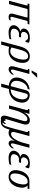

<svg xmlns="http://www.w3.org/2000/svg" viewBox="1915 -2696 965 4886"><g transform="rotate(90 2398.0 -253.5)"><path d="M418 -35.2Q430.7 -35.2 444.3 -37.8Q458 -40.5 476.6 -49.3L466.3 -10.3Q448.2 -0.5 429 5.1Q409.7 10.7 390.1 10.7Q364.3 10.7 347.2 5.1Q330.1 -0.5 319.8 -10.3Q309.6 -20 305.4 -33.2Q301.3 -46.4 301.3 -61.5Q301.3 -74.7 303.7 -88.4Q306.2 -102.1 310.1 -116.2L395 -433.6Q399.4 -451.2 399.4 -459.5Q399.4 -467.8 394 -470Q388.7 -472.2 379.4 -472.2H210.9Q204.1 -472.2 199.2 -471.7Q194.3 -471.2 190.2 -467.5Q186 -463.9 182.4 -456.1Q178.7 -448.2 174.8 -433.6L59.1 0H-24.9L90.8 -433.6Q95.2 -451.2 95.2 -459.5Q95.2 -469.2 89.8 -470.7Q84.5 -472.2 75.2 -472.2H43.9L56.6 -518.6H578.1L565.4 -472.2H515.1Q508.3 -472.2 503.4 -471.7Q498.5 -471.2 494.4 -467.5Q490.2 -463.9 486.6 -456.1Q482.9 -448.2 479 -433.6L388.2 -94.2Q386.2 -87.9 384.8 -80.3Q383.3 -72.8 383.3 -65.4Q383.3 -53.2 390.4 -44.2Q397.5 -35.2 418 -35.2Z M897.9 -486.3Q877 -486.3 856.9 -481.4Q836.9 -476.6 820.1 -465.8Q803.2 -455.1 790.3 -437.7Q777.3 -420.4 771 -395.5Q768.6 -387.7 767.8 -380.9Q767.1 -374 767.1 -368.2Q767.1 -349.6 774.4 -337.4Q781.7 -325.2 793 -317.9Q804.2 -310.5 817.1 -307.6Q830.1 -304.7 841.8 -304.7Q848.6 -306.2 856.7 -307.4Q864.7 -308.6 872.6 -308.6Q886.2 -308.6 896.2 -304Q906.2 -299.3 906.2 -288.1Q906.2 -277.8 901.9 -270.5Q897.5 -263.2 890.6 -258.8Q883.8 -254.4 875.5 -252.4Q867.2 -250.5 859.4 -250.5Q851.6 -250.5 843.8 -251.7Q835.9 -252.9 828.6 -255.4Q799.8 -255.4 777.8 -248Q755.9 -240.7 740 -229.2Q724.1 -217.8 713.6 -202.9Q703.1 -188 696.8 -173.1Q690.4 -158.2 688 -144.5Q685.5 -130.9 685.5 -121.1Q685.5 -93.8 699.5 -77.6Q713.4 -61.5 735.1 -53.2Q756.8 -44.9 783.2 -42.7Q809.6 -40.5 834.5 -40.5Q871.1 -40.5 902.1 -46.4Q933.1 -52.2 958 -60.5L944.8 -11.2Q932.1 -6.8 912.8 -2.9Q893.6 1 870.8 3.9Q848.1 6.8 824 8.8Q799.8 10.7 777.3 10.7Q731.9 10.7 698.2 0.5Q664.6 -9.8 642.1 -26.9Q619.6 -43.9 608.4 -66.9Q597.2 -89.8 597.2 -115.7Q597.2 -139.6 606.9 -166.5Q616.7 -193.4 636.2 -217.3Q655.8 -241.2 685.5 -259.5Q715.3 -277.8 755.4 -285.6Q741.2 -289.6 727.8 -296.9Q714.4 -304.2 703.9 -315.2Q693.4 -326.2 687 -340.1Q680.7 -354 680.7 -371.1Q680.7 -378.9 682.1 -387.2Q688 -419.9 706.8 -446.3Q725.6 -472.7 755.6 -491Q785.6 -509.3 825.7 -519.3Q865.7 -529.3 913.6 -529.3Q920.9 -529.3 933.3 -528.8Q945.8 -528.3 960.2 -526.9Q974.6 -525.4 989.5 -523.2Q1004.4 -521 1016.4 -517.6Q1028.3 -514.2 1035.9 -509.5Q1043.5 -504.9 1043.5 -499Q1043.5 -494.1 1042 -489.3L1031.7 -450.2Q1027.3 -433.1 1021.2 -424.8Q1015.1 -416.5 1000.5 -416.5Q995.1 -416.5 991.7 -421.6Q988.3 -426.8 984.4 -434.6Q980.5 -442.4 974.6 -451.4Q968.8 -460.4 959 -468.3Q949.2 -476.1 934.6 -481.2Q919.9 -486.3 897.9 -486.3Z M1163.6 -66.4Q1180.2 -50.3 1205.6 -41.5Q1231 -32.7 1263.2 -32.7Q1300.3 -32.7 1330.1 -49.8Q1359.9 -66.9 1383.3 -94.7Q1406.7 -122.6 1423.6 -158.2Q1440.4 -193.8 1451.4 -231Q1462.4 -268.1 1467.8 -303.7Q1473.1 -339.4 1473.1 -366.7Q1473.1 -398.9 1466.8 -421.6Q1460.4 -444.3 1449.2 -458.7Q1438 -473.1 1422.1 -479.5Q1406.2 -485.8 1386.7 -485.8Q1361.8 -485.8 1338.4 -475.1Q1314.9 -464.4 1294.4 -441.4Q1273.9 -418.5 1256.1 -381.8Q1238.3 -345.2 1224.6 -293.5ZM1092.8 198.7H1008.8L1140.6 -293.5Q1157.7 -356.9 1183.6 -401.6Q1209.5 -446.3 1241.5 -474.6Q1273.4 -502.9 1310.3 -516.1Q1347.2 -529.3 1386.7 -529.3Q1469.2 -529.3 1512.7 -481.2Q1556.2 -433.1 1556.2 -345.2Q1556.2 -311.5 1549.1 -272.2Q1542 -232.9 1526.9 -193.4Q1511.7 -153.8 1488.3 -116.9Q1464.8 -80.1 1432.1 -51.8Q1399.4 -23.4 1357.2 -6.3Q1314.9 10.7 1262.2 10.7Q1230.5 10.7 1201.7 7.3Q1172.9 3.9 1147.9 -3.9Z M1731 -433.6Q1733.9 -443.8 1735.1 -451.4Q1736.3 -459 1736.3 -464.4Q1736.3 -474.6 1731.7 -478.3Q1727.1 -481.9 1718.3 -481.9H1704.6L1714.4 -518.6H1837.9L1740.2 -157.2Q1738.3 -150.4 1735.8 -141.4Q1733.4 -132.3 1731.2 -122.8Q1729 -113.3 1727.5 -103.3Q1726.1 -93.3 1726.1 -84.5Q1726.1 -65.4 1733.2 -56.9Q1740.2 -48.3 1751.5 -48.3Q1761.7 -48.3 1774.9 -54.7Q1788.1 -61 1801.5 -71.8Q1814.9 -82.5 1828.1 -97.2Q1841.3 -111.8 1851.6 -128.4V-77.1Q1818.8 -31.7 1786.6 -10.5Q1754.4 10.7 1719.2 10.7Q1679.7 10.7 1660.4 -11Q1641.1 -32.7 1641.1 -72.8Q1641.1 -102.1 1651.4 -140.1ZM1825.7 -715.8H1934.6L1799.8 -574.7H1748.5Z M2231 -42Q2272.9 -43.5 2309.8 -55.2Q2346.7 -66.9 2377.4 -92.3Q2408.2 -117.7 2432.1 -158.4Q2456.1 -199.2 2472.2 -259.3Q2483.9 -304.7 2483.9 -342.8Q2483.9 -372.6 2476.8 -397.2Q2469.7 -421.9 2456.8 -439.7Q2443.8 -457.5 2425.3 -467.5Q2406.7 -477.5 2384.3 -477.5Q2368.2 -477.5 2355 -466.3Q2341.8 -455.1 2333.5 -423.8ZM2134.8 4.9Q2082 0 2043.2 -15.9Q2004.4 -31.7 1978.8 -57.1Q1953.1 -82.5 1940.7 -116.2Q1928.2 -149.9 1928.2 -190.4Q1928.2 -228 1939.5 -273.9Q1953.1 -328.1 1980 -371.6Q2006.8 -415 2044.9 -446.5Q2083 -478 2130.9 -497.8Q2178.7 -517.6 2234.9 -524.4L2221.7 -476.1Q2189.9 -471.7 2159.7 -457.3Q2129.4 -442.9 2103 -416.5Q2076.7 -390.1 2055.9 -351.3Q2035.2 -312.5 2022 -259.3Q2017.1 -238.8 2014.6 -220.9Q2012.2 -203.1 2012.2 -186Q2012.2 -122.1 2046.4 -85.4Q2080.6 -48.8 2147 -42L2250.5 -427.2Q2257.8 -455.1 2270.3 -474.1Q2282.7 -493.2 2298.8 -504.9Q2314.9 -516.6 2334.2 -522Q2353.5 -527.3 2374.5 -527.3Q2394 -527.3 2415.5 -522.9Q2453.1 -515.6 2481.7 -498.8Q2510.3 -481.9 2529.3 -457.5Q2548.3 -433.1 2558.1 -401.9Q2567.9 -370.6 2567.9 -334.5Q2567.9 -293.5 2555.2 -245.6Q2539.6 -186.5 2508.1 -140.1Q2476.6 -93.8 2432.9 -61.8Q2389.2 -29.8 2334.7 -12.7Q2280.3 4.4 2218.8 4.9L2168 198.7H2084Z M2752.4 -433.6Q2754.9 -443.8 2756.3 -451.4Q2757.8 -459 2757.8 -464.4Q2757.8 -474.6 2753.2 -478.3Q2748.5 -481.9 2739.7 -481.9H2726.1L2735.8 -518.6H2855L2814.5 -375Q2857.9 -456.1 2909.2 -492.7Q2960.4 -529.3 3012.2 -529.3Q3071.3 -529.3 3098.4 -502.7Q3125.5 -476.1 3125.5 -428.7Q3125.5 -396 3113.8 -356L2996.6 41Q2992.7 55.2 2987.5 75.4Q2982.4 95.7 2982.4 113.8Q2982.4 133.3 2989.3 142.1Q2996.1 150.9 3008.8 150.9Q3019 150.9 3032 144.3Q3044.9 137.7 3058.3 126.7Q3071.8 115.7 3084.7 101.1Q3097.7 86.4 3107.9 69.8V121.1Q3075.2 166.5 3043 187.7Q3010.7 209 2975.6 209Q2959 209 2944.6 203.9Q2930.2 198.7 2919.7 188.7Q2909.2 178.7 2903.1 163.8Q2897 148.9 2897 129.4Q2897 108.4 2900.4 88.4Q2903.8 68.4 2909.7 48.8L3028.8 -353Q3034.2 -371.1 3036.9 -386Q3039.6 -400.9 3039.6 -413.1Q3039.6 -467.3 2982.9 -467.3Q2960 -467.3 2930.7 -449.2Q2901.4 -431.2 2870.8 -391.8Q2840.3 -352.5 2811 -290.3Q2781.7 -228 2758.3 -140.1L2721.2 0H2636.7Z M3418 -518.6 3323.2 -165.5Q3313.5 -130.4 3313.5 -106.4Q3313.5 -78.6 3326.7 -64.9Q3339.8 -51.3 3369.1 -51.3Q3392.1 -51.3 3421.4 -69.3Q3450.7 -87.4 3481.2 -126.7Q3511.7 -166 3541 -228.3Q3570.3 -290.5 3593.8 -378.4L3630.9 -518.6H3715.3L3619.1 -157.2Q3617.2 -150.4 3614.7 -141.4Q3612.3 -132.3 3610.1 -122.8Q3607.9 -113.3 3606.4 -103.3Q3605 -93.3 3605 -84.5Q3605 -68.8 3611.1 -58.1Q3617.2 -47.4 3633.8 -47.4Q3640.1 -47.4 3651.1 -52.5Q3662.1 -57.6 3675.5 -67.9Q3689 -78.1 3703.1 -93.3Q3717.3 -108.4 3730.5 -128.4V-77.1Q3715.8 -58.1 3700.9 -42Q3686 -25.9 3670.7 -14.2Q3655.3 -2.4 3639.4 4.2Q3623.5 10.7 3606.9 10.7Q3585 10.7 3570.1 4.4Q3555.2 -2 3546.4 -12.7Q3537.6 -23.4 3533.9 -38.1Q3530.3 -52.7 3530.3 -68.8Q3530.3 -89.8 3533.7 -111.6Q3537.1 -133.3 3543 -152.8Q3519.5 -107.9 3494.6 -76.9Q3469.7 -45.9 3443.8 -26.4Q3418 -6.8 3391.8 2Q3365.7 10.7 3339.8 10.7Q3310.5 10.7 3289.6 3.9Q3268.6 -2.9 3254.9 -15.6Q3241.2 32.2 3225.1 73.2Q3209 114.3 3186.5 144.3Q3164.1 174.3 3133.1 191.7Q3102.1 209 3058.6 209Q3043.9 209 3027.6 207.3Q3011.2 205.6 2997.8 202.1Q2984.4 198.7 2975.6 193.6Q2966.8 188.5 2966.8 181.6Q2966.8 179.2 2967 175.3Q2967.3 171.4 2968.3 168.9L2983.4 117.7Q2985.8 109.4 2988 103Q2990.2 96.7 2993.4 92.5Q2996.6 88.4 3001.7 86.2Q3006.8 84 3014.6 84Q3021.5 84 3024.7 90.1Q3027.8 96.2 3030 105.2Q3032.2 114.3 3034.7 124.8Q3037.1 135.3 3042.2 144.3Q3047.4 153.3 3056.6 159.4Q3065.9 165.5 3082 165.5Q3097.7 165.5 3111.8 160.4Q3126 155.3 3139.9 136.2Q3153.8 117.2 3168.7 80.1Q3183.6 43 3200.7 -21.5L3311 -433.6Q3316.4 -454.1 3316.4 -464.4Q3316.4 -474.6 3311.8 -478.3Q3307.1 -481.9 3298.3 -481.9H3284.7L3294.4 -518.6Z M4091.8 -486.3Q4070.8 -486.3 4050.8 -481.4Q4030.8 -476.6 4013.9 -465.8Q3997.1 -455.1 3984.1 -437.7Q3971.2 -420.4 3964.8 -395.5Q3962.4 -387.7 3961.7 -380.9Q3960.9 -374 3960.9 -368.2Q3960.9 -349.6 3968.3 -337.4Q3975.6 -325.2 3986.8 -317.9Q3998 -310.5 4011 -307.6Q4023.9 -304.7 4035.6 -304.7Q4042.5 -306.2 4050.5 -307.4Q4058.6 -308.6 4066.4 -308.6Q4080.1 -308.6 4090.1 -304Q4100.1 -299.3 4100.1 -288.1Q4100.1 -277.8 4095.7 -270.5Q4091.3 -263.2 4084.5 -258.8Q4077.6 -254.4 4069.3 -252.4Q4061 -250.5 4053.2 -250.5Q4045.4 -250.5 4037.6 -251.7Q4029.8 -252.9 4022.5 -255.4Q3993.7 -255.4 3971.7 -248Q3949.7 -240.7 3933.8 -229.2Q3918 -217.8 3907.5 -202.9Q3897 -188 3890.6 -173.1Q3884.3 -158.2 3881.8 -144.5Q3879.4 -130.9 3879.4 -121.1Q3879.4 -93.8 3893.3 -77.6Q3907.2 -61.5 3929 -53.2Q3950.7 -44.9 3977.1 -42.7Q4003.4 -40.5 4028.3 -40.5Q4064.9 -40.5 4095.9 -46.4Q4127 -52.2 4151.9 -60.5L4138.7 -11.2Q4126 -6.8 4106.7 -2.9Q4087.4 1 4064.7 3.9Q4042 6.8 4017.8 8.8Q3993.7 10.7 3971.2 10.7Q3925.8 10.7 3892.1 0.5Q3858.4 -9.8 3835.9 -26.9Q3813.5 -43.9 3802.2 -66.9Q3791 -89.8 3791 -115.7Q3791 -139.6 3800.8 -166.5Q3810.5 -193.4 3830.1 -217.3Q3849.6 -241.2 3879.4 -259.5Q3909.2 -277.8 3949.2 -285.6Q3935.1 -289.6 3921.6 -296.9Q3908.2 -304.2 3897.7 -315.2Q3887.2 -326.2 3880.9 -340.1Q3874.5 -354 3874.5 -371.1Q3874.5 -378.9 3876 -387.2Q3881.8 -419.9 3900.6 -446.3Q3919.4 -472.7 3949.5 -491Q3979.5 -509.3 4019.5 -519.3Q4059.6 -529.3 4107.4 -529.3Q4114.7 -529.3 4127.2 -528.8Q4139.6 -528.3 4154.1 -526.9Q4168.5 -525.4 4183.3 -523.2Q4198.2 -521 4210.2 -517.6Q4222.2 -514.2 4229.7 -509.5Q4237.3 -504.9 4237.3 -499Q4237.3 -494.1 4235.8 -489.3L4225.6 -450.2Q4221.2 -433.1 4215.1 -424.8Q4209 -416.5 4194.3 -416.5Q4189 -416.5 4185.5 -421.6Q4182.1 -426.8 4178.2 -434.6Q4174.3 -442.4 4168.5 -451.4Q4162.6 -460.4 4152.8 -468.3Q4143.1 -476.1 4128.4 -481.2Q4113.8 -486.3 4091.8 -486.3Z M4675.3 -472.2Q4690.9 -459.5 4701.7 -443.1Q4712.4 -426.8 4719.2 -408.9Q4726.1 -391.1 4729 -373Q4731.9 -355 4731.9 -339.4Q4731.9 -297.4 4723.6 -255.1Q4715.3 -212.9 4699 -174.1Q4682.6 -135.3 4658.9 -101.3Q4635.3 -67.4 4604.5 -42.5Q4573.7 -17.6 4536.4 -3.4Q4499 10.7 4455.6 10.7Q4417.5 10.7 4386.2 -0.2Q4355 -11.2 4332.5 -33Q4310.1 -54.7 4297.9 -86.9Q4285.6 -119.1 4285.6 -161.1Q4285.6 -204.6 4293.9 -248Q4302.2 -291.5 4318.4 -331.1Q4334.5 -370.6 4357.9 -405Q4381.3 -439.5 4412.1 -464.6Q4442.9 -489.7 4480.2 -504.2Q4517.6 -518.6 4561.5 -518.6H4768.1L4756.8 -472.2ZM4649.4 -373Q4649.4 -385.7 4647.5 -399.7Q4645.5 -413.6 4640.9 -426.8Q4636.2 -439.9 4628.4 -451.9Q4620.6 -463.9 4608.4 -472.2H4559.1Q4531.7 -472.2 4507.1 -457.8Q4482.4 -443.4 4461.2 -418.9Q4439.9 -394.5 4422.9 -362.1Q4405.8 -329.6 4393.8 -293Q4381.8 -256.3 4375.2 -218Q4368.7 -179.7 4368.7 -144Q4368.7 -86.4 4391.1 -59.8Q4413.6 -33.2 4455.6 -33.2Q4480 -33.2 4504.2 -46.9Q4528.3 -60.5 4549.8 -84.5Q4571.3 -108.4 4589.6 -140.9Q4607.9 -173.3 4621.1 -210.9Q4634.3 -248.5 4641.8 -290Q4649.4 -331.5 4649.4 -373Z"/></g></svg>

Font: Arian Grqi
Style: Italic
Weight: 400
Italic angle: -15°
Designer: Ruben Hakobyan (Tarumian)
Foundry: Ruben Hakobyan (Tarumian)
Version: Version 1.002